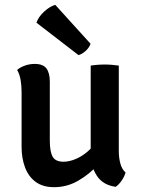

<svg xmlns="http://www.w3.org/2000/svg" viewBox="-20 -767 588 796"><path d="M472.5 -140.5Q472.5 -113 479 -89Q485.5 -65 500.5 -52Q496.5 -36 484.5 -18.5Q472.5 -1 459.5 7.5Q406 0 381 -39.2Q356 -78.5 356 -130V-495Q367.5 -497 383 -498.2Q398.5 -499.5 414 -499.5Q429.5 -499.5 444.8 -498.2Q460 -497 472.5 -495ZM69.5 -384.5Q69.5 -411.5 65.5 -435.2Q61.5 -459 51 -477Q63.5 -488 83 -495Q102.5 -502 124 -502Q158.5 -502 172.5 -483.2Q186.5 -464.5 186.5 -428.5V-184.5Q186.5 -138.5 198.2 -117.5Q210 -96.5 243.5 -96.5Q266.5 -96.5 293.2 -107.5Q320 -118.5 344.5 -139.8Q369 -161 384.5 -191V-82.5Q351 -45 304.5 -18Q258 9 204 9Q157.5 9 127.8 -13Q98 -35 83.8 -73Q69.5 -111 69.5 -158.5ZM209 -747Q185 -739.5 162.2 -718.2Q139.5 -697 131 -673L305.5 -538.5Q321 -543 335.2 -556Q349.5 -569 355.5 -585.5Z"/></svg>

Font: Signika Medium
Style: Regular
Weight: 500
Designer: Anna Giedry
Foundry: Anna Giedry
Version: Version 2.000